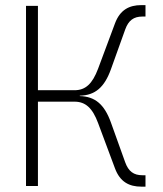

<svg xmlns="http://www.w3.org/2000/svg" viewBox="-20 -716 626 739"><path d="M80.1 0H126V-324.7H266.6C309.1 -324.7 335.9 -300.3 357.4 -242.7L422.4 -68.4C441.9 -15.6 477.5 2.4 523.9 2.4H540V-41.5H528.3C494.6 -41.5 474.6 -56.2 461.9 -91.3L406.7 -245.1C381.8 -314 346.2 -344.7 287.1 -346.2V-347.7C346.2 -349.1 381.8 -379.9 406.7 -448.7L461.9 -602.5C474.6 -637.7 494.6 -652.3 528.3 -652.3H540V-696.3H523.9C477.5 -696.3 441.9 -678.2 422.4 -625.5L357.4 -451.2C335.4 -393.1 309.1 -368.7 266.6 -368.7H126V-693.4H80.1Z"/></svg>

Font: Cascadia Mono PL ExtraLight
Style: Regular
Weight: 200
Monospace: yes
Designer: Aaron Bell
Foundry: Saja Typeworks
Version: Version 2404.023